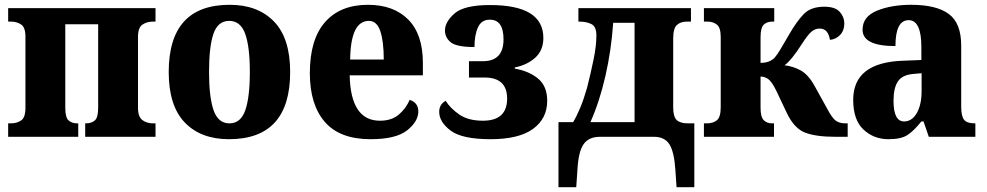

<svg xmlns="http://www.w3.org/2000/svg" viewBox="-20 -570 4111 800"><path d="M14 0H306V-56H302Q280 -56 266 -68Q252 -80 252 -121V-469H389V-121Q389 -80 375 -68Q361 -56 338 -56H335V0H628V-56H617Q592 -56 573.5 -69.5Q555 -83 555 -121V-416Q555 -455 573.5 -467.5Q592 -480 617 -480H628V-536H14V-480H25Q50 -480 68 -468Q86 -456 86 -417V-121Q86 -80 68 -68Q50 -56 25 -56H14Z M934 10Q1189 10 1189 -270Q1189 -411 1121.5 -480.5Q1054 -550 937 -550Q683 -550 683 -270Q683 -129 750 -59.5Q817 10 934 10ZM936 -56Q889 -56 870 -110.5Q851 -165 851 -270Q851 -376 869.5 -429.5Q888 -483 935 -483Q982 -483 1001.5 -429.5Q1021 -376 1021 -270Q1021 -165 1002 -110.5Q983 -56 936 -56Z M1524 10Q1630 10 1676.5 -27Q1723 -64 1723 -106Q1723 -142 1687 -154Q1671 -117 1641 -92Q1611 -67 1563 -67Q1441 -67 1437 -256H1742V-308Q1742 -427 1681 -488.5Q1620 -550 1513 -550Q1398 -550 1334.5 -478Q1271 -406 1271 -265Q1271 -134 1333.5 -62Q1396 10 1524 10ZM1439 -322Q1441 -483 1517 -483Q1550 -483 1564.5 -440.5Q1579 -398 1579 -322Z M2024 10Q2142 10 2201 -33Q2260 -76 2260 -150Q2260 -211 2222 -242.5Q2184 -274 2125 -284V-289Q2176 -299 2210 -329.5Q2244 -360 2244 -412Q2244 -549 2022 -549Q1914 -549 1874 -514Q1834 -479 1834 -443Q1834 -413 1858.5 -393.5Q1883 -374 1957 -374Q1957 -424 1971.5 -456Q1986 -488 2021 -488Q2078 -488 2078 -406Q2078 -315 1992 -315H1934V-247H1999Q2093 -247 2093 -159Q2093 -67 1992 -67Q1931 -67 1893.5 -93Q1856 -119 1837 -150Q1810 -135 1810 -104Q1810 -62 1857.5 -26Q1905 10 2024 10Z M2307 210H2381L2386 137Q2390 62 2411.5 31Q2433 0 2480 0H2705Q2749 0 2769 31Q2789 62 2794 137L2799 210H2873V-56H2846Q2814 -56 2799.5 -70Q2785 -84 2785 -122V-409Q2785 -452 2800.5 -466Q2816 -480 2842 -480H2859V-536H2390V-480H2393Q2424 -480 2444.5 -469.5Q2465 -459 2465 -422Q2465 -380 2453.5 -323.5Q2442 -267 2426 -204Q2412 -155 2397 -119.5Q2382 -84 2368 -61H2307ZM2440 -61Q2478 -146 2502.5 -253Q2527 -360 2535 -475H2624V-61Z M2913 0H3205V-56H3197Q3175 -56 3162 -69.5Q3149 -83 3149 -121V-251Q3166 -251 3181 -240.5Q3196 -230 3215 -191L3259 -98Q3290 -34 3335.5 -17Q3381 0 3461 0H3512V-56H3503Q3478 -56 3462.5 -67Q3447 -78 3425 -120L3373 -214Q3347 -260 3315.5 -277Q3284 -294 3249 -298Q3278 -319 3322 -388Q3345 -424 3360.5 -437.5Q3376 -451 3395 -451Q3431 -451 3438 -404Q3463 -406 3480.5 -424.5Q3498 -443 3498 -472Q3498 -499 3479 -520.5Q3460 -542 3415 -542Q3358 -542 3328.5 -511Q3299 -480 3269 -428Q3247 -390 3233 -366.5Q3219 -343 3208 -330Q3187 -308 3149 -308V-414Q3149 -455 3162.5 -467.5Q3176 -480 3198 -480H3206V-536H2913V-480H2928Q2951 -480 2967 -467.5Q2983 -455 2983 -416V-123Q2983 -81 2966.5 -68.5Q2950 -56 2925 -56H2913Z M3682 10Q3734 10 3760.5 -7Q3787 -24 3819 -64H3828L3850 0H4044V-56H4041Q4009 -56 3997 -71Q3985 -86 3985 -126V-380Q3985 -474 3933 -512Q3881 -550 3777 -550Q3694 -550 3634 -525.5Q3574 -501 3574 -446Q3574 -378 3711 -378Q3711 -486 3766 -486Q3819 -486 3819 -374V-320L3743 -317Q3535 -310 3535 -154Q3535 -70 3578 -30Q3621 10 3682 10ZM3747 -64Q3703 -64 3703 -150Q3703 -203 3721 -230.5Q3739 -258 3786 -262L3820 -265V-191Q3820 -134 3800 -99Q3780 -64 3747 -64Z"/></svg>

Font: Noto Serif SemiCondensed Extra
Style: Regular
Weight: 800
Width: 4
Designer: Monotype Design Team
Foundry: Monotype Imaging Inc.
Version: Version 1.002